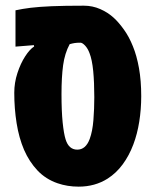

<svg xmlns="http://www.w3.org/2000/svg" viewBox="-20 -660 558 689"><path d="M262.2 9.8Q221.7 9.8 186.5 -2.4Q144 -17.1 114.5 -48.3Q85 -79.6 66.4 -122.1Q47.9 -165.5 39.6 -218Q31.2 -270.5 31.2 -327.1Q31.2 -363.3 42.5 -397.7Q53.7 -432.1 70.3 -457.8Q86.9 -483.4 102.5 -493.2L101.6 -498L35.6 -492.7V-623Q60.5 -628.4 90.3 -632.1Q120.1 -635.7 165.5 -637.7Q210.9 -639.6 281.2 -639.6Q312 -639.6 339.8 -627.4Q367.7 -615.2 389.2 -595.2Q406.2 -579.6 424.8 -553.7Q443.4 -527.8 457 -493.7Q470.7 -460.4 478.8 -415.3Q486.8 -370.1 486.8 -314.9Q486.8 -267.6 479.7 -223.4Q472.7 -179.2 458.5 -141.6Q443.4 -101.6 420.4 -70.3Q397.5 -39.1 366.2 -19Q320.8 9.8 262.2 9.8ZM257.3 -123Q287.6 -123 301.8 -161.1Q312 -188.5 315.2 -229.2Q318.4 -270 318.4 -311Q318.4 -364.3 314.5 -405Q310.5 -445.8 301.3 -469.2Q294.9 -486.3 285.2 -496.6Q275.4 -506.8 268.6 -506.8Q256.3 -506.8 248.3 -505.6Q240.2 -504.4 230 -501.5Q212.4 -468.8 206.5 -426Q200.7 -383.3 200.7 -322.3Q200.7 -261.7 204.8 -220.9Q209 -180.2 215.3 -160.2Q226.6 -123 257.3 -123Z"/></svg>

Font: Open Sans Condensed ExtraBold
Style: Regular
Weight: 800
Width: 3
Designer: Monotype Design Team
Foundry: Monotype Imaging Inc.
Version: Version 3.000; ttfautohint (v1.8.4)